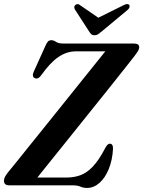

<svg xmlns="http://www.w3.org/2000/svg" viewBox="-24 -915 708 948"><path d="M333.5 0H21Q-4.5 0 -4.5 -23Q-4.5 -32.5 1.2 -43Q7 -53.5 15.5 -64Q27 -77.5 53.8 -111Q80.5 -144.5 118 -191Q155.5 -237.5 199 -291.5Q242.5 -345.5 286.8 -400.8Q331 -456 371.8 -506.8Q412.5 -557.5 444.8 -597.8Q477 -638 496 -661.5H351.5Q305 -661.5 264 -633.2Q223 -605 181 -545.5Q164 -521 147 -529.5Q132 -537.5 143 -562L200 -688Q207 -704.5 213.2 -710.5Q219.5 -716.5 229.5 -716.5Q241 -716.5 252.8 -708.2Q264.5 -700 290 -700H637Q663.5 -700 663.5 -681.5Q663 -672 656.8 -662Q650.5 -652 641 -639.5Q623.5 -617 587.5 -571.5Q551.5 -526 504.5 -467.2Q457.5 -408.5 406.5 -345Q355.5 -281.5 307.2 -221.2Q259 -161 220.2 -113Q181.5 -65 160.5 -38.5H306Q341.5 -38.5 372.8 -49.8Q404 -61 433.8 -92Q463.5 -123 494.5 -182Q506 -205.5 518 -205.5Q534.5 -205.5 534 -180.5Q531 -124.5 513.2 -80.8Q495.5 -37 467.2 -12Q439 13 405.5 13Q387.5 13 373 6.5Q358.5 0 333.5 0ZM481 -762Q470 -752.5 461.5 -746.8Q453 -741 442.5 -741Q432 -741 426.2 -746.5Q420.5 -752 414.5 -762L346 -868Q338 -882.5 349 -891Q360 -899.5 372 -889L461.5 -827.5L585.5 -889Q605.5 -900 614 -891Q616.5 -887.5 615.5 -880.5Q614.5 -873.5 606.5 -866.5Z"/></svg>

Font: Fraunces 144pt S050 SemiBold
Style: Italic
Weight: 600
Italic angle: -16°
Version: Version 1.000; ttfautohint (v1.8.3)